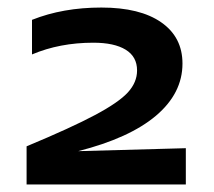

<svg xmlns="http://www.w3.org/2000/svg" viewBox="-20 -784 561 504"><path d="M49.8 -399.9Q168 -449.2 229.7 -482.2Q291.5 -515.1 315.7 -541.5Q339.8 -567.9 339.8 -599.1Q339.8 -635.3 309.8 -653.6Q279.8 -671.9 225.1 -671.9Q136.7 -671.9 64 -641.1V-731.9Q145 -764.2 246.1 -764.2Q347.7 -764.2 403.3 -725.3Q459 -686.5 459 -617.2Q459 -539.1 389.4 -480.2Q319.8 -421.4 185.1 -387.2L467.8 -395V-299.8H49.8Z"/></svg>

Font: Mattone
Style: Regular
Weight: 400
Width: 6
Designer: Nunzio Mazzaferro
Foundry: Collletttivo
Version: Version 2.000;Glyphs 3.2 (3217)